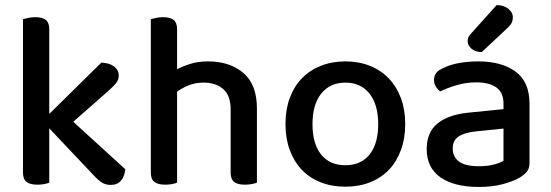

<svg xmlns="http://www.w3.org/2000/svg" viewBox="-20 -725 2181 760"><path d="M175 -2Q168 1 155.5 3.5Q143 6 128 6Q99 6 85 -5Q71 -16 71 -42V-649Q78 -651 91 -654Q104 -657 119 -657Q148 -657 161.5 -646Q175 -635 175 -609V-274L381 -477Q413 -476 431.5 -462Q450 -448 450 -426Q450 -408 438 -394Q426 -380 403 -360L270 -243L476 -55Q473 -26 458.5 -9.5Q444 7 418 7Q398 7 382.5 -3Q367 -13 349 -33L175 -217V-2Z M893 -292Q893 -347 863.5 -372.5Q834 -398 786 -398Q754 -398 727.5 -387.5Q701 -377 681 -362V-2Q674 1 661.5 3.5Q649 6 634 6Q605 6 591 -5Q577 -16 577 -42V-649Q584 -651 597 -654Q610 -657 625 -657Q654 -657 667.5 -646Q681 -635 681 -609V-451Q704 -463 734.5 -472.5Q765 -482 803 -482Q890 -482 943.5 -436Q997 -390 997 -296V-2Q990 1 977 3.5Q964 6 950 6Q920 6 906.5 -5Q893 -16 893 -42V-292Z M1347 14Q1293 14 1249 -3.5Q1205 -21 1174.5 -53Q1144 -85 1127 -131Q1110 -177 1110 -234Q1110 -291 1127 -337Q1144 -383 1175 -415Q1206 -447 1250 -464.5Q1294 -482 1347 -482Q1400 -482 1444 -464.5Q1488 -447 1519 -414.5Q1550 -382 1567 -336.5Q1584 -291 1584 -234Q1584 -177 1567 -131Q1550 -85 1519.5 -53Q1489 -21 1445 -3.5Q1401 14 1347 14ZM1217 -234Q1217 -156 1251 -113.5Q1285 -71 1347 -71Q1409 -71 1443 -113.5Q1477 -156 1477 -234Q1477 -311 1442.5 -354.5Q1408 -398 1347 -398Q1287 -398 1252 -355Q1217 -312 1217 -234Z M1973 -89V-216L1864 -205Q1818 -200 1795 -184.5Q1772 -169 1772 -137Q1772 -104 1797 -85.5Q1822 -67 1875 -67Q1910 -67 1936 -74Q1962 -81 1973 -89ZM2076 -314V-81Q2076 -58 2065.5 -45.5Q2055 -33 2037 -22Q2011 -7 1970 4Q1929 15 1875 15Q1778 15 1723.5 -23Q1669 -61 1669 -135Q1669 -201 1711.5 -236Q1754 -271 1834 -279L1973 -293V-315Q1973 -359 1944.5 -379Q1916 -399 1865 -399Q1825 -399 1788 -388Q1751 -377 1722 -363Q1712 -371 1705 -382.5Q1698 -394 1698 -408Q1698 -425 1706.5 -436Q1715 -447 1733 -455Q1761 -469 1797 -475.5Q1833 -482 1873 -482Q1966 -482 2021 -441.5Q2076 -401 2076 -314ZM1946 -705Q1976 -704 1993 -689.5Q2010 -675 2010 -658Q2010 -641 2003 -630.5Q1996 -620 1979 -605L1887 -519Q1861 -519 1846 -532.5Q1831 -546 1831 -562Q1831 -572 1835.5 -580Q1840 -588 1848 -596Z"/></svg>

Font: Baloo 2 Latin Medium
Style: Regular
Weight: 500
Designer: Sarang Kulkarni and Ek Type
Foundry: Ek Type
Version: Version 1.001